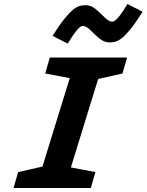

<svg xmlns="http://www.w3.org/2000/svg" viewBox="-20 -944 736 964"><path d="M362 -655H506L304 0H160ZM207 -575 230 -655H618L595 -575L418 -535ZM71 -80 248 -120 459 -80 436 0H48ZM696 -885Q662 -831 637 -800Q612 -769 593.5 -754Q575 -739 560 -735Q545 -731 532 -731Q512 -731 495.5 -740Q479 -749 455 -772Q427 -801 415.5 -807.5Q404 -814 396 -814Q391 -814 382.5 -808.5Q374 -803 359.5 -784.5Q345 -766 320 -725L244 -764Q278 -818 303 -849Q328 -880 346.5 -895Q365 -910 380 -914Q395 -918 408 -918Q428 -918 444.5 -909Q461 -900 484 -877Q513 -848 524.5 -841.5Q536 -835 543 -835Q549 -835 557.5 -840.5Q566 -846 581 -865Q596 -884 620 -924Z"/></svg>

Font: Intel One Mono Light
Style: Italic
Weight: 300
Italic angle: -16°
Monospace: yes
Designer: Fred Shallcrass
Foundry: Frere-Jones Type LLC
Version: Version 1.004